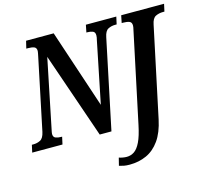

<svg xmlns="http://www.w3.org/2000/svg" viewBox="-149 -862 1339 1250"><g transform="rotate(-15 521.0 -237.0)"><path d="M-19 0 -8 -50H3Q28 -50 49.5 -61Q71 -72 80 -113L181 -596Q183 -608 185 -616Q187 -624 187 -630Q187 -652 171.5 -658Q156 -664 130 -664H119L131 -714H317L493 -185L577 -598Q582 -616 582 -630Q582 -652 566.5 -658Q551 -664 531 -664H524L534 -714H739L728 -664H717Q692 -664 670.5 -653Q649 -642 641 -601L515 0H436L237 -577L143 -118Q137 -91 137 -84Q137 -62 153 -56Q169 -50 190 -50H196L185 0ZM575 240Q552 240 536 237Q520 234 504 229L517 177Q528 181 542.5 183.5Q557 186 569 186Q597 186 620 170.5Q643 155 662 116Q681 77 696 5L825 -604Q827 -610 828 -618Q829 -626 829 -630Q829 -652 813 -658Q797 -664 772 -664H762L772 -714H1061L1050 -664H1040Q1013 -664 990.5 -653Q968 -642 960 -600L832 4Q814 89 777 141Q740 193 688.5 216.5Q637 240 575 240Z"/></g></svg>

Font: Noto Serif ExtraCondensed
Style: Bold Italic
Weight: 700
Width: 2
Italic angle: -12°
Designer: Monotype Design Team
Foundry: Monotype Imaging Inc.
Version: Version 2.013; ttfautohint (v1.8.4.7-5d5b)